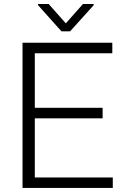

<svg xmlns="http://www.w3.org/2000/svg" viewBox="-20 -920 609 940"><path d="M532.2 -51.3V0H90.3V-710.9H529.8V-659.2H150.4V-392.1H482.4V-340.8H150.4V-51.3ZM218.3 -900.4 302.2 -805.7 386.2 -900.4H438.5V-894.5L323.2 -766.6H280.8L166 -895V-900.4Z"/></svg>

Font: Vazirmatn RD UI FD ExtraLight
Style: Regular
Weight: 200
Designer: Saber Rastikerdar
Foundry: Saber Rastikerdar
Version: Version 33.003